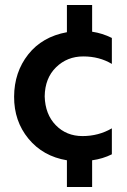

<svg xmlns="http://www.w3.org/2000/svg" viewBox="-20 -638 508 769"><path d="M349 111H248V4Q152 -12 94 -82.5Q36 -153 36.5 -251Q37 -349 93 -420Q149 -491 248 -509V-618H349V-511Q390 -505 428 -486V-382Q378 -412 313.5 -412Q249 -412 204.5 -368.5Q160 -325 159 -252Q161 -180 203.5 -136.5Q246 -93 310.5 -93Q375 -93 428 -124V-20Q392 -2 349 4Z"/></svg>

Font: Hind Colombo SemiBold
Style: Regular
Weight: 600
Designer: Jyotish Sonowal, Aditi Pimprikar
Foundry: Indian Type Foundry
Version: Version 1.000;PS 1.0;hotconv 1.0.86;makeotf.lib2.5.63406; tt